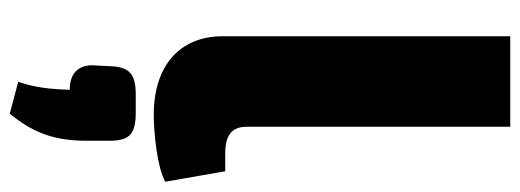

<svg xmlns="http://www.w3.org/2000/svg" viewBox="-348 -392 1041 384"><g transform="rotate(90 172.0 -199.5)"><path d="M233 -700H52V-125C52 -38 112 13 209 13C245 13 315 6 343 -10L322 -130H286C250 -130 233 -143 233 -173ZM204 49H169C128 49 114 61 112 98L110 138C111 165 127 181 159 181C158 217 155 250 143 284L207 301C241 259 261 218 261 148V98C260 61 247 49 204 49Z"/></g></svg>

Font: Exo 2 Extra Bold
Style: Regular
Weight: 800
Designer: Natanael Gama
Version: Version 1.001;PS 001.001;hotconv 1.0.88;makeotf.lib2.5.64775